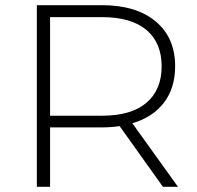

<svg xmlns="http://www.w3.org/2000/svg" viewBox="-20 -720 760 740"><path d="M122 0V-700H373Q505 -700 580 -637.5Q655 -575 655 -464Q655 -381 612 -324.5Q569 -268 490 -245L666 0H608L441 -234Q409 -229 373 -229H173V0ZM173 -274H373Q486 -274 544.5 -324Q603 -374 603 -464Q603 -555 544.5 -604.5Q486 -654 373 -654H173Z"/></svg>

Font: Montserrat Light
Style: Regular
Weight: 300
Designer: Julieta Ulanovsky
Foundry: Julieta Ulanovsky
Version: Version 9.000; ttfautohint (v1.8.4.7-5d5b)